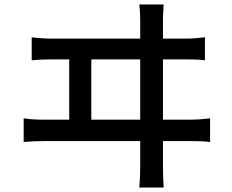

<svg xmlns="http://www.w3.org/2000/svg" viewBox="-20 -798 1040 860"><path d="M713 -778H604C608 -739 608 -718 608 -704V-625H215C186 -625 152 -627 122 -631V-528C154 -531 186 -532 215 -532H290V-262H179C150 -262 117 -263 86 -268V-162C119 -165 150 -166 179 -166H608V-51C608 -41 608 -10 604 42H713C710 -10 710 -43 710 -53V-166H834C855 -166 894 -166 921 -162V-268C896 -265 866 -262 834 -262H710V-532H810C831 -532 870 -532 898 -528V-631C871 -628 843 -625 810 -625H710V-704C710 -717 710 -741 713 -778ZM389 -262V-532H608V-262Z"/></svg>

Font: Noto Sans HK Medium
Style: Regular
Weight: 500
Designer: Ryoko NISHIZUKA 西塚涼子 (kana, bopomofo & ideographs); Paul D. Hunt (Latin, Greek & Cyrillic); Sandoll Communications 산돌커뮤니
Foundry: Adobe
Version: Version 2.002;hotconv 1.0.116;makeotfexe 2.5.65601